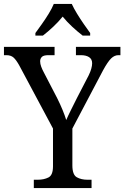

<svg xmlns="http://www.w3.org/2000/svg" viewBox="-24 -951 629 971"><path d="M147 0V-42H167Q198 -42 221 -53.5Q244 -65 244 -110V-301L74 -619Q58 -648 44.5 -660Q31 -672 8 -672H-4V-714H252V-672H221Q196 -672 187.5 -663Q179 -654 179 -641Q179 -628 184.5 -613.5Q190 -599 196 -588L265 -455Q280 -425 292 -396Q304 -367 311 -344Q320 -365 334.5 -394Q349 -423 365 -455L424 -569Q433 -587 437.5 -603Q442 -619 442 -631Q442 -652 426.5 -662Q411 -672 385 -672H360V-714H585V-672H575Q555 -672 538 -655.5Q521 -639 497 -595L342 -301V-115Q342 -67 364.5 -54.5Q387 -42 418 -42H439V0ZM155 -784Q169 -803 187.5 -829Q206 -855 222.5 -882Q239 -909 248 -931H339Q349 -909 365.5 -882Q382 -855 400 -829Q418 -803 432 -784V-771H394Q368 -791 341 -816Q314 -841 293 -867Q272 -841 245.5 -816Q219 -791 193 -771H155Z"/></svg>

Font: Noto Serif Khmer SemiCondensed
Style: Regular
Weight: 400
Width: 4
Designer: Danh Hong and the Monotype Design Team
Foundry: Monotype Imaging Inc.
Version: Version 2.004; ttfautohint (v1.8.4.7-5d5b)